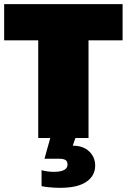

<svg xmlns="http://www.w3.org/2000/svg" viewBox="-25 -664 610 924"><path d="M159 0V-470H-5V-644H565V-470H401V0H338L325 37Q375 37 404 64.5Q433 92 433 133Q433 182 390.5 211Q348 240 263 240Q251 240 233 239Q215 238 199 236Q183 234 175 232V155Q204 163 233 163Q300 163 300 128Q300 112 290 106Q280 100 263 100H189L217 0Z"/></svg>

Font: Kanit Black
Style: Regular
Weight: 900
Designer: Katatrad Team
Foundry: CadsonDemak
Version: Version 2.000; ttfautohint (v1.8.3)